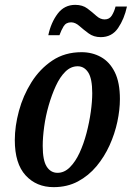

<svg xmlns="http://www.w3.org/2000/svg" viewBox="-20 -761 543 791"><path d="M201 10Q130 10 85.5 -38.5Q41 -87 41 -184Q41 -241 58 -304Q75 -367 109.5 -422Q144 -477 195.5 -511.5Q247 -546 316 -546Q360 -546 396 -526Q432 -506 453 -463.5Q474 -421 474 -353Q474 -309 463.5 -259.5Q453 -210 431.5 -162.5Q410 -115 377.5 -76Q345 -37 301 -13.5Q257 10 201 10ZM217 -49Q245 -49 268 -72Q291 -95 308 -132Q325 -169 336.5 -213Q348 -257 354 -300Q360 -343 360 -377Q360 -437 343.5 -462.5Q327 -488 300 -488Q272 -488 249.5 -466Q227 -444 210 -407Q193 -370 180.5 -326.5Q168 -283 162 -239Q156 -195 156 -160Q156 -100 172.5 -74.5Q189 -49 217 -49ZM395 -608Q366 -608 345 -623.5Q324 -639 307 -654Q290 -669 273 -669Q252 -669 242 -652.5Q232 -636 225 -616H179Q190 -668 217.5 -704.5Q245 -741 290 -741Q320 -741 340 -726Q360 -711 376.5 -696Q393 -681 411 -681Q431 -681 441 -697.5Q451 -714 456 -734H503Q492 -683 466.5 -645.5Q441 -608 395 -608Z"/></svg>

Font: Noto Serif ExtraCondensed SemiBold
Style: Italic
Weight: 600
Width: 2
Italic angle: -12°
Designer: Monotype Design Team
Foundry: Monotype Imaging Inc.
Version: Version 2.013